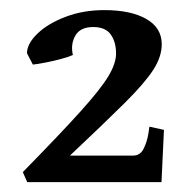

<svg xmlns="http://www.w3.org/2000/svg" viewBox="-20 -649 379 382"><path d="M301.3 -286.6H34.2L25.4 -306.6Q100.1 -382.8 140.1 -427.2Q180.2 -471.7 195.6 -497.3Q210.9 -522.9 210.9 -542.5Q210.9 -565.4 200.4 -580.3Q189.9 -595.2 165.5 -595.2Q139.6 -595.2 129.9 -578.1Q120.1 -561 125 -539.6Q117.7 -536.1 102.5 -532Q87.4 -527.8 71.3 -524.7Q55.2 -521.5 45.4 -520.5L33.7 -543Q33.7 -562 54.4 -582Q75.2 -602.1 110.4 -615.5Q145.5 -628.9 187.5 -628.9Q240.2 -628.9 271 -611.3Q301.8 -593.8 301.8 -561Q301.8 -536.1 284.9 -510Q268.1 -483.9 228.3 -444.3Q188.5 -404.8 119.1 -339.4H244.6Q259.3 -339.4 266.1 -353.8Q272.9 -368.2 275.1 -382.6Q277.3 -397 277.3 -397L306.2 -390.6Z"/></svg>

Font: Namdhinggo ExtraBold
Style: Regular
Weight: 800
Designer: Victor Gaultney
Foundry: SIL International
Version: Version 3.001